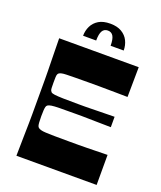

<svg xmlns="http://www.w3.org/2000/svg" viewBox="-158 -975 903 1075"><g transform="rotate(20 294.0 -437.5)"><path d="M70 0Q71 -72 72 -118Q73 -164 73.5 -194.5Q74 -225 74 -247.5Q74 -270 74 -293.5Q74 -317 74 -350Q74 -383 74 -406.5Q74 -430 74 -452.5Q74 -475 73.5 -505.5Q73 -536 72 -582Q71 -628 70 -700H544L542 -522Q499 -523 471 -523Q443 -523 420.5 -523.5Q398 -524 373.5 -524Q349 -524 316 -524Q265 -524 231.5 -523.5Q198 -523 178.5 -522.5Q159 -522 149 -519.5Q139 -517 134 -513Q131 -511 128.5 -505.5Q126 -500 125.5 -489Q125 -478 125 -457Q125 -436 125.5 -425Q126 -414 128.5 -409Q131 -404 134 -401Q140 -396 156 -394Q172 -392 206 -391Q240 -390 301 -390Q322 -390 337 -390Q352 -390 370.5 -390.5Q389 -391 421.5 -391.5Q454 -392 512 -393V-331Q454 -332 421.5 -332.5Q389 -333 370.5 -333.5Q352 -334 337 -334Q322 -334 301 -334Q240 -334 206.5 -333.5Q173 -333 158 -330.5Q143 -328 136 -323Q131 -319 129 -312Q127 -305 126 -292Q125 -279 125 -256Q125 -232 126 -219Q127 -206 129 -199.5Q131 -193 136 -189Q141 -185 151 -182Q161 -179 180 -178Q199 -177 232 -176.5Q265 -176 316 -176Q351 -176 376 -176Q401 -176 424 -176.5Q447 -177 476 -177.5Q505 -178 548 -179V0ZM191 -759Q191 -790 204 -816.5Q217 -843 243.5 -859Q270 -875 312 -875Q353 -875 380 -859Q407 -843 420 -816.5Q433 -790 433 -759H355Q355 -798 344.5 -816Q334 -834 312 -834Q290 -834 279.5 -816Q269 -798 269 -759Z"/></g></svg>

Font: Ojuju ExtraLight
Style: Bold
Weight: 700
Version: Version 1.000